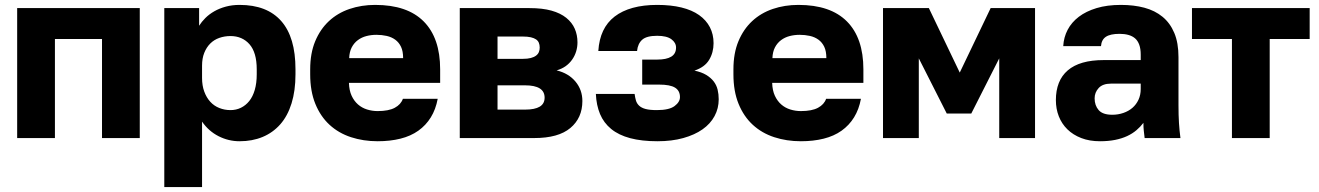

<svg xmlns="http://www.w3.org/2000/svg" viewBox="-20 -563 5381 783"><path d="M50 0V-530H550V0H396V-404H204V0Z M650 200V-530H792V-458Q802 -474 817.5 -489.5Q833 -505 854 -517Q875 -529 901 -536Q927 -543 957 -543Q1013 -543 1055.5 -526.5Q1098 -510 1127 -477Q1156 -444 1170.5 -395Q1185 -346 1185 -280V-260Q1185 -193 1169 -141.5Q1153 -90 1123 -56Q1093 -22 1051 -4.5Q1009 13 957 13Q912 13 871.5 -7.5Q831 -28 804 -67V200ZM920 -114Q943 -114 962.5 -123.5Q982 -133 996.5 -151Q1011 -169 1019 -196.5Q1027 -224 1027 -260V-280Q1027 -315 1019.5 -340.5Q1012 -366 997.5 -382.5Q983 -399 963.5 -407.5Q944 -416 920 -416Q896 -416 874.5 -408.5Q853 -401 837.5 -385.5Q822 -370 813 -347.5Q804 -325 804 -295V-245Q804 -214 813 -189.5Q822 -165 837.5 -148Q853 -131 874.5 -122.5Q896 -114 920 -114Z M1520 13Q1462 13 1411.5 -3.5Q1361 -20 1324 -54Q1287 -88 1266 -139.5Q1245 -191 1245 -260V-280Q1245 -346 1265.5 -395Q1286 -444 1321.5 -477Q1357 -510 1405.5 -526.5Q1454 -543 1510 -543Q1641 -543 1708 -475.5Q1775 -408 1775 -280V-225H1403Q1404 -194 1414 -172.5Q1424 -151 1440 -137Q1456 -123 1477 -116.5Q1498 -110 1520 -110Q1565 -110 1590 -123.5Q1615 -137 1623 -160H1765Q1757 -117 1737 -84.5Q1717 -52 1686 -30Q1655 -8 1613 2.5Q1571 13 1520 13ZM1404 -326H1624Q1624 -354 1615.5 -372Q1607 -390 1592 -401Q1577 -412 1557 -416.5Q1537 -421 1515 -421Q1494 -421 1474.5 -416Q1455 -411 1439.5 -399.5Q1424 -388 1414.5 -370Q1405 -352 1404 -326Z M1855 0V-530H2139Q2192 -530 2228.9 -519.7Q2265.8 -509.3 2289.4 -490.2Q2313 -471 2324 -445.7Q2335 -420.5 2335 -390Q2335 -371 2329.5 -353Q2324 -335 2313 -319.5Q2302 -304 2286.5 -293Q2271 -282 2250 -276Q2299 -264 2327 -230.2Q2355 -196.4 2355 -151Q2355 -82 2306 -41Q2257 0 2159 0ZM2009 -116H2121.4Q2161 -116 2181 -128Q2201 -140 2201 -164.7Q2201 -190 2181 -202.5Q2161 -215 2121.4 -215H2009ZM2009 -323H2112Q2131.6 -323 2144.8 -326.5Q2158 -330 2166.1 -336.2Q2174.2 -342.3 2177.6 -350.7Q2181 -359 2181 -369Q2181 -380.1 2177.5 -388.5Q2174 -397 2165.9 -402.5Q2157.8 -407.9 2144.7 -411Q2131.5 -414 2112 -414H2009Z M2661 13Q2597 13 2550 0.5Q2503 -12 2472.5 -37Q2442 -62 2427 -98Q2412 -134 2410 -180H2568Q2570 -165 2573.5 -153Q2577 -141 2586.5 -132Q2596 -123 2613 -118.5Q2630 -114 2659 -114Q2709 -114 2731 -130.5Q2753 -147 2753 -167Q2753 -193 2733 -205.5Q2713 -218 2668 -218H2599V-320H2660Q2698 -320 2717.5 -332Q2737 -344 2737 -369Q2737 -389 2718 -403Q2699 -417 2660 -417Q2617 -417 2599 -401Q2581 -385 2578 -355H2420Q2423 -402 2439.5 -437Q2456 -472 2486.5 -495.5Q2517 -519 2560.5 -531Q2604 -543 2660 -543Q2716 -543 2759 -532.5Q2802 -522 2831 -501.5Q2860 -481 2875 -452Q2890 -423 2890 -387Q2890 -349 2872 -319Q2854 -289 2812 -275Q2841 -269 2860 -257.5Q2879 -246 2890.5 -231Q2902 -216 2906.5 -197.5Q2911 -179 2911 -158Q2911 -121 2894 -89.5Q2877 -58 2845 -35.5Q2813 -13 2766.5 0Q2720 13 2661 13Z M3246 13Q3188 13 3137.5 -3.5Q3087 -20 3050 -54Q3013 -88 2992 -139.5Q2971 -191 2971 -260V-280Q2971 -346 2991.5 -395Q3012 -444 3047.5 -477Q3083 -510 3131.5 -526.5Q3180 -543 3236 -543Q3367 -543 3434 -475.5Q3501 -408 3501 -280V-225H3129Q3130 -194 3140 -172.5Q3150 -151 3166 -137Q3182 -123 3203 -116.5Q3224 -110 3246 -110Q3291 -110 3316 -123.5Q3341 -137 3349 -160H3491Q3483 -117 3463 -84.5Q3443 -52 3412 -30Q3381 -8 3339 2.5Q3297 13 3246 13ZM3130 -326H3350Q3350 -354 3341.5 -372Q3333 -390 3318 -401Q3303 -412 3283 -416.5Q3263 -421 3241 -421Q3220 -421 3200.5 -416Q3181 -411 3165.5 -399.5Q3150 -388 3140.5 -370Q3131 -352 3130 -326Z M3581 0V-530H3768L3894 -267L4020 -530H4201V0H4055V-325L3941 -100H3841L3727 -325V0Z M4466 13Q4423 13 4389.5 0Q4356 -13 4333 -35.5Q4310 -58 4298 -88.5Q4286 -119 4286 -155Q4286 -194 4298 -224.5Q4310 -255 4334.5 -276Q4359 -297 4395.5 -307.5Q4432 -318 4481 -318H4632V-340Q4632 -364 4626 -380.5Q4620 -397 4609 -406.5Q4598 -416 4582 -420.5Q4566 -425 4546 -425Q4527 -425 4513 -422Q4499 -419 4490 -413Q4481 -407 4476 -397.5Q4471 -388 4470 -375H4316Q4318 -411 4334 -441.5Q4350 -472 4379.5 -494.5Q4409 -517 4452 -530Q4495 -543 4551 -543Q4604 -543 4647 -531.5Q4690 -520 4721 -494.5Q4752 -469 4769 -428.5Q4786 -388 4786 -330V-135Q4786 -93 4788 -61.5Q4790 -30 4794 0H4648Q4646 -17 4644.5 -30Q4643 -43 4643 -62Q4631 -46 4614.5 -32Q4598 -18 4576.5 -8Q4555 2 4527.5 7.5Q4500 13 4466 13ZM4516 -95Q4540 -95 4561.5 -102.5Q4583 -110 4598.5 -123.5Q4614 -137 4623 -156.5Q4632 -176 4632 -200V-222H4511Q4477 -222 4460.5 -204Q4444 -186 4444 -162Q4444 -133 4460.5 -114Q4477 -95 4516 -95Z M5004 0V-404H4841V-530H5321V-404H5158V0Z"/></svg>

Font: Golos Text VF
Style: Regular
Weight: 400
Designer: A.Korolkova, Vitaly Kuzmin
Foundry: ParaType Ltd
Version: Version 2.003